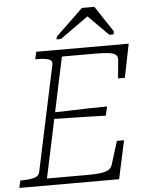

<svg xmlns="http://www.w3.org/2000/svg" viewBox="-80 -968 769 1016"><g transform="rotate(-5 305.0 -460.0)"><path d="M555 -203 511 0H-19L-10 -39H0Q38 -39 63.5 -46Q89 -53 93 -75L212 -635Q217 -657 194.5 -664Q172 -671 135 -671H124L133 -710H624L588 -532H552L561 -629Q563 -647 552 -656.5Q541 -666 515 -669.5Q489 -673 446 -673H266L131 -37H345Q388 -37 415.5 -40.5Q443 -44 458.5 -53.5Q474 -63 479 -81L517 -203ZM185 -382Q235 -383 284 -384.5Q333 -386 382.5 -387.5Q432 -389 481 -389L470 -341Q422 -343 373 -344Q324 -345 275.5 -346Q227 -347 178 -348ZM460 -920H394L249 -781L245 -766H269L443 -890H402L526 -766H548L552 -781Z"/></g></svg>

Font: Roboto Serif Thin
Style: Italic
Weight: 250
Italic angle: -10°
Version: Version 1.007